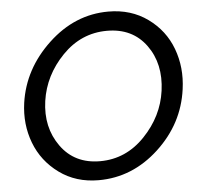

<svg xmlns="http://www.w3.org/2000/svg" viewBox="-52 -769 868 827"><g transform="rotate(-5 382.5 -355.0)"><path d="M342 5Q244 5 172 -47.5Q100 -100 69 -181.5Q38 -263 51 -355Q72 -500 186.5 -607.5Q301 -715 446 -715Q544 -715 616 -663Q688 -611 718.5 -529Q749 -447 736 -354Q716 -206 602 -100.5Q488 5 342 5ZM355 -76Q467 -76 548.5 -161Q630 -246 645 -355Q661 -471 602 -552Q543 -633 433 -633Q321 -633 239.5 -549Q158 -465 142 -355Q126 -242 185.5 -159Q245 -76 355 -76Z"/></g></svg>

Font: Raleway-v4020 Medium
Style: Italic
Weight: 500
Italic angle: -12°
Designer: Matt McInerney, Pablo Impallari, Rodrigo Fuenzalida
Foundry: Matt McInerney, Pablo Impallari, Rodrigo Fuenzalida
Version: Version 4.020;PS 004.020;hotconv 1.0.88;makeotf.lib2.5.64775